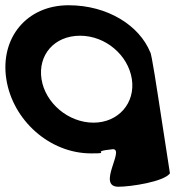

<svg xmlns="http://www.w3.org/2000/svg" viewBox="-40 -576 723 731"><path d="M-16 -275C8 -119 148 8 307 8C393 8 293 2 390 -8C436 -8 327 135 411 135C457 135 584 116 607 84L562 -208C562 -208 536 -380 532 -377C491 -478 371 -556 221 -556C61 -556 -40 -431 -16 -275ZM118 -275C104 -366 166 -440 265 -440C362 -440 448 -366 462 -275C476 -184 411 -109 316 -109C220 -109 132 -184 118 -275Z"/></svg>

Font: Ampere
Style: SCRevIta
Weight: 400
Version: Version 1